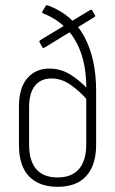

<svg xmlns="http://www.w3.org/2000/svg" viewBox="-20 -711 444 739"><path d="M202 8Q130 8 91.5 -32.5Q53 -73 53 -152V-301Q53 -373 85 -410Q117 -447 170 -447Q215 -447 252.5 -423Q290 -399 319 -367L318 -324Q288 -359 252.5 -384Q217 -409 178 -409Q137 -409 114.5 -381Q92 -353 92 -297V-155Q92 -92 119.5 -60Q147 -28 202 -28Q256 -28 284 -60.5Q312 -93 312 -156V-355Q314 -434 296 -494Q278 -554 240.5 -595.5Q203 -637 147 -659Q143 -661 142.5 -663Q142 -665 143 -667L156 -688Q158 -691 159.5 -691Q161 -691 165 -690Q259 -655 304.5 -570Q350 -485 350 -362V-154Q350 -76 312.5 -34Q275 8 202 8ZM150 -527Q145 -525 143 -529L132 -549Q130 -552 134 -556L328 -673Q333 -675 335 -671L346 -652Q348 -648 343 -645Z"/></svg>

Font: Sofia Sans Condensed ExtraLight
Style: Regular
Weight: 250
Version: Version 4.100